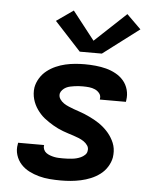

<svg xmlns="http://www.w3.org/2000/svg" viewBox="-55 -818 709 873"><g transform="rotate(5 300.0 -382.0)"><path d="M255 8Q230 8 204.5 6Q179 4 155 -2.5Q131 -9 109.5 -20Q88 -31 72 -48.5Q56 -66 48.5 -90Q41 -114 46 -139Q46 -141 46.5 -142.5Q47 -144 47 -146H166Q166 -145 165.5 -145Q165 -145 165 -144Q164 -134 168 -125Q172 -116 179.5 -110.5Q187 -105 196.5 -101.5Q206 -98 215.5 -96Q225 -94 235 -93.5Q245 -93 255 -93Q266 -93 276 -93.5Q286 -94 296.5 -95Q307 -96 317 -98.5Q327 -101 337 -105.5Q347 -110 355.5 -118Q364 -126 365 -136Q368 -150 360.5 -161Q353 -172 342.5 -179Q332 -186 320 -191Q308 -196 295.5 -200Q283 -204 270.5 -208Q258 -212 246 -216.5Q234 -221 222.5 -226.5Q211 -232 200 -238.5Q189 -245 178.5 -252Q168 -259 158 -267Q148 -275 139.5 -284.5Q131 -294 124 -304Q117 -314 111.5 -325.5Q106 -337 102.5 -349.5Q99 -362 98 -375.5Q97 -389 99 -403Q103 -425 115.5 -445.5Q128 -466 146.5 -480.5Q165 -495 186.5 -504.5Q208 -514 230 -519Q252 -524 274 -526Q296 -528 318 -528Q343 -528 368 -525.5Q393 -523 416 -517Q439 -511 460 -499.5Q481 -488 496 -470.5Q511 -453 517.5 -429.5Q524 -406 520 -381Q520 -379 519.5 -377.5Q519 -376 519 -374H400Q400 -375 400 -375.5Q400 -376 400 -376Q403 -391 394.5 -402Q386 -413 373.5 -418.5Q361 -424 347 -425.5Q333 -427 318 -427Q309 -427 299.5 -426.5Q290 -426 280 -424.5Q270 -423 260.5 -421Q251 -419 242 -414.5Q233 -410 225.5 -402Q218 -394 216 -385Q214 -371 221.5 -360Q229 -349 239.5 -342Q250 -335 262 -330Q274 -325 286 -320.5Q298 -316 310.5 -312Q323 -308 335 -303Q347 -298 358.5 -292.5Q370 -287 381 -281Q392 -275 402.5 -268Q413 -261 422.5 -253Q432 -245 441 -235.5Q450 -226 457 -216Q464 -206 470 -194.5Q476 -183 479.5 -170.5Q483 -158 483.5 -144.5Q484 -131 482 -117Q478 -95 465 -74Q452 -53 432.5 -38.5Q413 -24 391 -15Q369 -6 346 -1Q323 4 300.5 6Q278 8 255 8ZM290 -583 170 -713 247 -767 348 -638 491 -772 556 -708 391 -583Z"/></g></svg>

Font: Iosevka SS04 Extended
Style: Bold Italic
Weight: 700
Width: 7
Italic angle: -9°
Monospace: yes
Designer: Belleve Invis
Foundry: Belleve Invis
Version: Version 19.0.0; ttfautohint (v1.8.4)